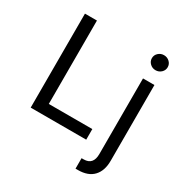

<svg xmlns="http://www.w3.org/2000/svg" viewBox="-212 -916 1232 1287"><g transform="rotate(30 404.0 -273.0)"><path d="M87.9 0V-727.5H180.7V-82H517.6V0ZM642.1 -545.9H730.5V39.1Q731 117.2 690.4 160.6Q649.9 204.1 570.3 204.1H552.7V123H568.8Q642.1 123 642.1 39.1ZM686.5 -635.3Q661.6 -635.3 643.6 -652.3Q625.5 -669.4 625.5 -693.4Q625.5 -717.8 643.6 -734.6Q661.6 -751.5 686.5 -751.5Q711.9 -751.5 730 -734.6Q748 -717.8 748 -693.4Q748 -669.4 730 -652.3Q711.9 -635.3 686.5 -635.3Z"/></g></svg>

Font: Inter-Regular
Style: Regular
Weight: 400
Designer: Rasmus Andersson
Foundry: rsms
Version: Version 4.000;git-a52131595